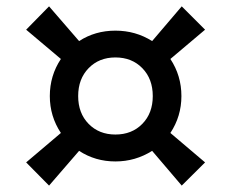

<svg xmlns="http://www.w3.org/2000/svg" viewBox="-20 -641 725 602"><path d="M341.8 -134.8Q278.8 -134.8 228 -168L133.8 -59.1L62 -131.8L170.9 -224.1Q136.2 -276.4 136.2 -339.8Q136.2 -403.8 170.9 -456.1L62 -547.9L133.8 -621.1L228 -512.2Q278.3 -544.9 341.8 -544.9Q405.3 -544.9 457 -512.2L549.8 -621.1L623 -547.9L514.2 -456.1Q548.8 -403.8 548.8 -339.8Q548.8 -276.4 514.2 -224.1L623 -131.8L549.8 -59.1L457 -168Q404.3 -134.8 341.8 -134.8ZM341.8 -219.2Q393.6 -219.2 426.3 -252.7Q459 -286.1 459 -339.8Q459 -393.6 426.3 -427.2Q393.6 -460.9 341.8 -460.9Q290.5 -460.9 257.8 -427.2Q225.1 -393.6 225.1 -339.8Q225.1 -286.1 257.8 -252.7Q290.5 -219.2 341.8 -219.2Z"/></svg>

Font: TASA Orbiter Text Medium
Style: Regular
Weight: 500
Designer: Weizhong Zhang
Version: Version 1.000;Glyphs 3.1.2 (3151)